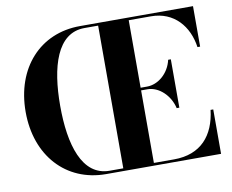

<svg xmlns="http://www.w3.org/2000/svg" viewBox="-81 -854 1159 958"><g transform="rotate(-10 499.0 -375.0)"><path d="M785.5 -263H799V-508H785.5C770.5 -441 715 -394.5 658.5 -394.5H626V-736.5H738.5C855.5 -736.5 925.5 -652 940.5 -545H954V-750H381C178.5 -750 40 -597.5 40 -375C40 -153 178.5 -0.5 381 0H964V-225H950.5C935.5 -98 865 -13.5 728.5 -13.5H626V-381H658.5C715 -381 770.5 -330 785.5 -263ZM215 -375C215 -572 262.5 -736.5 401.5 -736.5H471V-13.5H401.5C262.5 -13.5 215 -178 215 -375Z"/></g></svg>

Font: Bodoni* 16pt
Style: Bold
Weight: 700
Version: Version 2.3